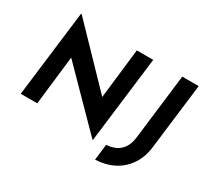

<svg xmlns="http://www.w3.org/2000/svg" viewBox="-173 -1045 1602 1478"><g transform="rotate(30 628.5 -306.0)"><path d="M723 30H719L223 -474L263 -450L211 0H64L158 -765H164L648 -263L618 -277L671 -736H817ZM1150 -155Q1139 -59 1092.5 9Q1046 77 974 113.5Q902 150 813 153L830 12Q876 9 912.5 -8Q949 -25 973.5 -61.5Q998 -98 1005 -158L1075 -736H1221Z"/></g></svg>

Font: Josefin Sans Thin
Style: Bold Italic
Weight: 700
Italic angle: -7°
Version: Version 2.000